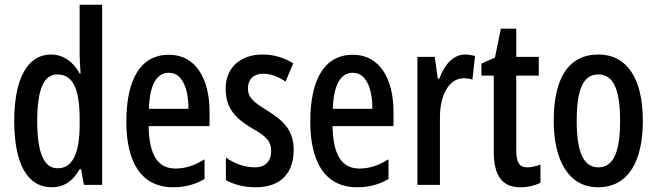

<svg xmlns="http://www.w3.org/2000/svg" viewBox="-20 -780 2772 810"><path d="M198 10C250 10 286 -15 316 -66H322L334 0H411V-760H316V-550C316 -527 318 -503 320 -470H316C288 -522 244 -550 195 -550C96 -550 40 -448 40 -270C40 -90 95 10 198 10ZM223 -70C164 -70 137 -138 137 -270C137 -398 163 -466 221 -466C287 -466 316 -407 316 -278V-248C315 -128 284 -70 223 -70Z M693 -549C575 -549 513 -449 513 -266C513 -106 569 10 711 10C759 10 803 -1 843 -25V-108C800 -81 762 -69 720 -69C645 -69 609 -128 607 -248H864V-309C864 -447 806 -549 693 -549ZM693 -473C749 -473 775 -406 775 -321H608C612 -426 642 -473 693 -473Z M1219 -149C1219 -233 1172 -273 1107 -314C1043 -353 1026 -371 1026 -408C1026 -445 1050 -469 1090 -469C1126 -469 1155 -455 1185 -436L1217 -513C1176 -538 1135 -550 1087 -550C994 -550 932 -494 932 -406C932 -323 974 -280 1043 -239C1109 -203 1124 -180 1124 -143C1124 -100 1099 -74 1056 -74C1010 -74 964 -92 933 -116V-20C966 -2 1008 10 1059 10C1159 10 1219 -44 1219 -149Z M1469 -549C1351 -549 1289 -449 1289 -266C1289 -106 1345 10 1487 10C1535 10 1579 -1 1619 -25V-108C1576 -81 1538 -69 1496 -69C1421 -69 1385 -128 1383 -248H1640V-309C1640 -447 1582 -549 1469 -549ZM1469 -473C1525 -473 1551 -406 1551 -321H1384C1388 -426 1418 -473 1469 -473Z M1942 -550C1892 -550 1855 -507 1833 -448H1827L1814 -540H1741V0H1836V-280C1835 -379 1874 -450 1937 -450C1949 -450 1963 -448 1973 -444L1984 -544C1968 -548 1955 -550 1942 -550Z M2205 -74C2168 -74 2158 -98 2158 -148V-461H2253V-540H2158V-659H2093L2068 -537L2011 -512V-461H2063V-142C2063 -40 2097 10 2175 10C2207 10 2236 3 2260 -9V-86C2240 -78 2222 -74 2205 -74Z M2692 -270C2692 -453 2622 -550 2505 -550C2374 -550 2316 -444 2316 -270C2316 -107 2377 10 2503 10C2636 10 2692 -108 2692 -270ZM2413 -270C2413 -402 2440 -466 2504 -466C2568 -466 2596 -402 2596 -270C2596 -138 2568 -74 2504 -74C2441 -74 2413 -140 2413 -270Z"/></svg>

Font: Noto Sans Gurmukhi UI ExtraCondensed Medium
Style: Regular
Weight: 500
Width: 2
Designer: Jelle Bosma - Monotype Design Team
Foundry: Monotype Imaging Inc.
Version: Version 2.004